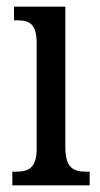

<svg xmlns="http://www.w3.org/2000/svg" viewBox="-20 -556 300 576"><path d="M17 0H249V-41H239C200 -41 176 -52 176 -115V-536H22V-495H32C69 -495 90 -484 90 -425V-110C90 -51 65 -41 27 -41H17Z"/></svg>

Font: Noto Serif Lao ExtCond
Style: Regular
Weight: 400
Width: 2
Designer: Monotype Design Team
Foundry: Monotype Imaging Inc.
Version: Version 2.004